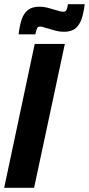

<svg xmlns="http://www.w3.org/2000/svg" viewBox="-30 -898 425 918"><path d="M-10 0 136 -688H280L133 0ZM59 -734Q64 -777 74 -806Q84 -835 104 -850.5Q124 -866 159 -866Q179 -866 197.5 -861Q216 -856 233 -851Q245 -847 255 -844.5Q265 -842 273 -842Q284 -842 288 -850.5Q292 -859 295 -878H375Q370 -836 360 -807Q350 -778 330.5 -762Q311 -746 276 -746Q255 -746 237 -751Q219 -756 202 -761Q189 -764 180 -767.5Q171 -771 161 -771Q151 -771 147 -762Q143 -753 139 -734Z"/></svg>

Font: Saira Condensed ExtraBold
Style: Italic
Weight: 800
Width: 3
Italic angle: -12°
Designer: Hector Gatti with collaboration of the Omnibus-Type team
Foundry: Omnibus-Type
Version: Version 1.101